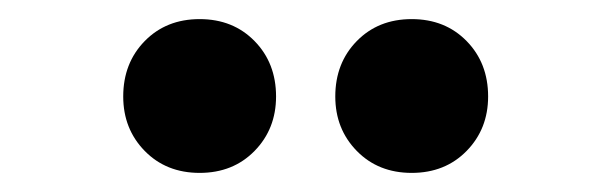

<svg xmlns="http://www.w3.org/2000/svg" viewBox="-20 -752 640 201"><path d="M109 -651Q109 -686 131.5 -709Q154 -732 189 -732Q224 -732 246.5 -709Q269 -686 269 -651Q269 -617 246.5 -594Q224 -571 189 -571Q154 -571 131.5 -594Q109 -617 109 -651ZM331 -651Q331 -686 353.5 -709Q376 -732 411 -732Q446 -732 468.5 -709Q491 -686 491 -651Q491 -617 468.5 -594Q446 -571 411 -571Q376 -571 353.5 -594Q331 -617 331 -651Z"/></svg>

Font: TypoPRO Source Code Pro
Style: Bold
Weight: 700
Monospace: yes
Designer: Paul D. Hunt, Teo Tuominen
Foundry: Adobe Systems Incorporated
Version: Version 2.010;PS 1.0;hotconv 1.0.84;makeotf.lib2.5.63406